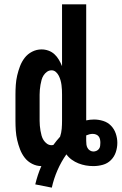

<svg xmlns="http://www.w3.org/2000/svg" viewBox="-20 -755 559 882"><path d="M218 107 142 92Q147 71 154 49.5Q161 28 170 8Q148 8 127.5 -2.5Q107 -13 93.5 -30.5Q80 -48 72 -69Q64 -90 59 -111.5Q54 -133 52.5 -155.5Q51 -178 51 -200V-320Q51 -342 52.5 -364.5Q54 -387 59 -408.5Q64 -430 72 -451Q80 -472 93.5 -489.5Q107 -507 127.5 -517.5Q148 -528 171 -528Q187 -528 202.5 -522.5Q218 -517 230 -506Q242 -495 250.5 -480.5Q259 -466 265 -451V-735H376V-202Q385 -204 394 -205Q403 -206 412 -206Q433 -206 454 -199.5Q475 -193 490 -177.5Q505 -162 512 -141Q519 -120 519 -99Q519 -77 512 -56Q505 -35 489.5 -19.5Q474 -4 452.5 2Q431 8 409 8Q391 8 374 5Q357 2 340.5 -4.5Q324 -11 309.5 -21.5Q295 -32 285 -46Q261 -12 244 27Q227 66 218 107ZM217 -88Q219 -88 221 -88.5Q223 -89 225 -89Q232 -99 240 -108.5Q248 -118 256 -127Q262 -145 263.5 -163.5Q265 -182 265 -200V-320Q265 -331 264.5 -342Q264 -353 262.5 -364.5Q261 -376 258 -386.5Q255 -397 250 -407Q245 -417 236.5 -424.5Q228 -432 217 -432Q205 -432 195.5 -425Q186 -418 180 -408.5Q174 -399 171 -388Q168 -377 166 -365.5Q164 -354 163 -342.5Q162 -331 162 -320V-200Q162 -189 163 -177.5Q164 -166 166 -154.5Q168 -143 171 -132Q174 -121 180 -111.5Q186 -102 195.5 -95Q205 -88 217 -88ZM409 -59Q416 -59 423 -62Q430 -65 434.5 -71Q439 -77 440 -84.5Q441 -92 441 -99Q441 -107 439.5 -114.5Q438 -122 433.5 -128Q429 -134 421.5 -137Q414 -140 406 -140Q398 -140 390.5 -138Q383 -136 376 -133V-132Q376 -126 376 -120Q376 -114 376 -108Q376 -99 377 -91Q378 -83 382 -75.5Q386 -68 393.5 -63.5Q401 -59 409 -59Z"/></svg>

Font: Iosevka SS04
Style: Bold
Weight: 700
Monospace: yes
Designer: Belleve Invis
Foundry: Belleve Invis
Version: Version 19.0.0; ttfautohint (v1.8.4)